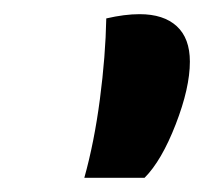

<svg xmlns="http://www.w3.org/2000/svg" viewBox="-20 -735 288 271"><path d="M130 -709Q156 -715 177 -715Q211 -715 229.5 -698Q248 -681 248 -648Q248 -611 228 -559.5Q208 -508 184 -484H99Q113 -534 121 -595Q129 -656 130 -709Z"/></svg>

Font: Sansita Medium Italic
Style: Regular
Weight: 500
Italic angle: -11°
Designer: Pablo Cosgaya
Foundry: Omnibus-Type
Version: Version 1.006